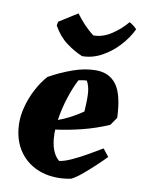

<svg xmlns="http://www.w3.org/2000/svg" viewBox="-82 -764 618 833"><g transform="rotate(10 227.0 -347.5)"><path d="M232 12Q172 12 126 -12.5Q80 -37 53.5 -82Q27 -127 25 -189Q24 -225 34.5 -265Q45 -305 65 -343.5Q85 -382 111 -411Q159 -438 212 -457Q265 -476 314 -476Q373 -476 404.5 -433.5Q436 -391 440 -289L416 -254Q359 -229 298.5 -214Q238 -199 184 -192Q183 -177 184 -164Q185 -132 194.5 -105Q204 -78 224 -61Q244 -63 276.5 -77.5Q309 -92 343.5 -112Q378 -132 405 -148L431 -115Q416 -99 390.5 -75Q365 -51 338 -28Q311 -5 289 6Q274 9 259.5 10.5Q245 12 232 12ZM246 -420Q227 -384 211 -334Q195 -284 188 -235Q241 -254 295 -291Q299 -351 296 -378.5Q293 -406 282 -425Q274 -425 264 -423.5Q254 -422 246 -420ZM243 -526Q207 -541 172 -567Q137 -593 112 -638L115 -655L196 -706Q212 -684 232 -662.5Q252 -641 276 -623Q317 -623 355.5 -648.5Q394 -674 421 -707Q429 -703 439.5 -695Q450 -687 454 -681Q435 -641 402 -605.5Q369 -570 328 -548Q287 -526 243 -526Z"/></g></svg>

Font: Labrada ExtraBold
Style: Italic
Weight: 800
Italic angle: -7°
Designer: Mercedes Jáuregui
Foundry: Omnibus-Type Team
Version: Version 1.000; ttfautohint (v1.8.4.7-5d5b)